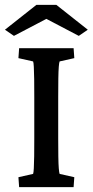

<svg xmlns="http://www.w3.org/2000/svg" viewBox="-35 -772 382 792"><path d="M43.9 0 41 -41 101.6 -54.7Q103.5 -59.6 104.5 -78.1Q105.5 -96.7 106 -127.9Q106.4 -159.2 106.4 -201.2V-371.1Q106.4 -414.1 106 -445.8Q105.5 -477.5 104.5 -496.1Q103.5 -514.6 101.6 -518.6L41 -532.2L43.9 -573.2H268.6L271.5 -532.2L210.9 -518.6Q209 -514.6 207.5 -497.1Q206.1 -479.5 205.6 -448.2Q205.1 -417 205.1 -371.1V-201.2Q205.1 -157.2 205.6 -126Q206.1 -94.7 207.5 -77.1Q209 -59.6 210.9 -54.7L271.5 -41L268.6 0ZM327.1 -649.4 290 -624 126 -710H186.5L22.5 -624L-14.6 -649.4L115.2 -752H197.3Z"/></svg>

Font: Crimson Pro ExtraLight Medium
Style: Regular
Weight: 500
Version: Version 1.002